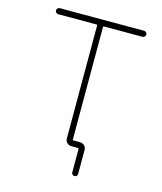

<svg xmlns="http://www.w3.org/2000/svg" viewBox="-129 -849 915 1082"><g transform="rotate(15 328.5 -308.5)"><path d="M390.6 -54.7Q405.3 -54.7 415.5 -44.4Q425.8 -34.2 425.8 -19.5V121.1Q425.8 127.9 420.9 132.8Q416 137.7 408.7 137.7Q401.4 137.7 396.5 132.8Q391.6 127.9 391.6 121.1V-15.6Q391.6 -20.5 386.7 -20.5H347.7Q333 -20.5 322.8 -30.8Q312.5 -41 312.5 -54.7V-714.8Q312.5 -719.7 308.6 -719.7H84Q77.1 -719.7 71.8 -725.1Q66.4 -730.5 66.4 -737.3Q66.4 -744.1 71.8 -749.5Q77.1 -754.9 84 -754.9H576.2Q583 -754.9 588.4 -749.5Q593.8 -744.1 593.8 -737.3Q593.8 -730.5 588.4 -725.1Q583 -719.7 576.2 -719.7H351.6Q346.7 -719.7 346.7 -714.8V-58.6Q346.7 -54.7 351.6 -54.7Z"/></g></svg>

Font: Gen Jyuu Gothic ExtraLight
Style: Regular
Weight: 100
Designer: [Source Han Sans]
Ryoko NISHIZUKA  (kana & ideographs); Paul D. Hunt (Latin, Greek & Cyrillic); Wenlong ZHANG  (bopomofo
Version: Version 1.002.20150607